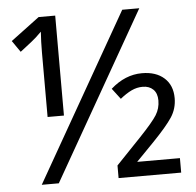

<svg xmlns="http://www.w3.org/2000/svg" viewBox="-51 -766 836 819"><g transform="rotate(-5 366.5 -357.0)"><path d="M145 -562Q145 -609 148 -651Q121 -624 105 -612L55 -573L21 -622L144 -714H215V-286H145ZM502 -714H575L168 0H95ZM424 -54 531 -166Q587 -225 604.5 -253Q622 -281 622 -315Q622 -346 605 -362.5Q588 -379 560 -379Q535 -379 512 -368Q489 -357 463 -336L428 -382Q490 -437 562 -437Q622 -437 657 -405.5Q692 -374 692 -319Q692 -274 668 -237.5Q644 -201 584 -139L509 -62H692V0H424Z"/></g></svg>

Font: Noto Sans Display
Style: Regular
Weight: 400
Designer: Monotype Design team
Foundry: Monotype Imaging Inc.
Version: Version 1.000